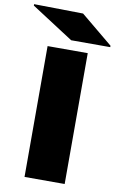

<svg xmlns="http://www.w3.org/2000/svg" viewBox="-155 -999 656 1055"><g transform="rotate(10 173.5 -472.0)"><path d="M284 -730V0H60V-730ZM-53 -936V-944L221 -940L400 -792V-784H182Z"/></g></svg>

Font: Nacelle Black
Style: Regular
Weight: 900
Designer: Sora Sagano
Foundry: Sora Sagano
Version: Version 1.000;FEAKit 1.0